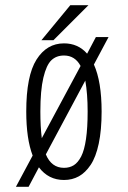

<svg xmlns="http://www.w3.org/2000/svg" viewBox="-20 -678 490 735"><path d="M138.5 -524 249 -658H318.5L184.5 -524ZM225 11Q165.5 11 129 -37.5L89.5 37H41L105 -82.5Q80.5 -146.5 80.5 -251Q80.5 -388 119.8 -450Q159 -512 225 -512Q279 -512 313.5 -472.5L347 -536H395.5L339.5 -431Q369 -365.5 369 -251Q369 -180 358 -128.2Q347 -76.5 327 -46.8Q307 -17 281.8 -3Q256.5 11 225 11ZM134.5 -251Q134.5 -192 140 -149L288.5 -425.5Q267 -465.5 225 -465.5Q195.5 -465.5 176.5 -447.2Q157.5 -429 146 -380.5Q134.5 -332 134.5 -251ZM225 -35.5Q246.5 -35.5 262.5 -45.5Q278.5 -55.5 290.8 -79.2Q303 -103 309.2 -145.8Q315.5 -188.5 315.5 -251Q315.5 -319.5 306.5 -369.5L155.5 -87Q177 -35.5 225 -35.5Z"/></svg>

Font: League Mono Condensed UltraLight
Style: Regular
Weight: 200
Width: 1
Designer: Tyler Finck
Foundry: The League of Moveable Type / Tyler Finck
Version: Version 2.210